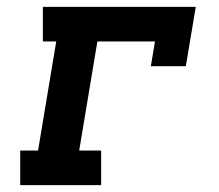

<svg xmlns="http://www.w3.org/2000/svg" viewBox="-20 -540 640 560"><path d="M39 0V-101H91L144 -419H105V-520H551L522 -347H420L432 -419H264L211 -101H275V0Z"/></svg>

Font: Iosevka Etoile Oblique
Style: Bold
Weight: 700
Italic angle: -9°
Designer: Belleve Invis
Foundry: Belleve Invis
Version: Version 15.5.2; ttfautohint (v1.8.4)